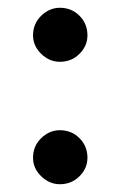

<svg xmlns="http://www.w3.org/2000/svg" viewBox="-20 -466 311 494"><path d="M134 8Q107 8 86 -12.5Q65 -33 65 -60Q65 -90 86 -110.5Q107 -131 134 -131Q164 -131 184.5 -110.5Q205 -90 205 -60Q205 -33 184.5 -12.5Q164 8 134 8ZM134 -307Q107 -307 86 -327.5Q65 -348 65 -375Q65 -405 86 -425.5Q107 -446 134 -446Q164 -446 184.5 -425.5Q205 -405 205 -375Q205 -348 184.5 -327.5Q164 -307 134 -307Z"/></svg>

Font: Ibarra Real Nova Medium
Style: Regular
Weight: 500
Designer: Jose Maria Ribagorda & Octavio Pardo
Foundry: Jose Maria Ribagorda
Version: Version 2.000